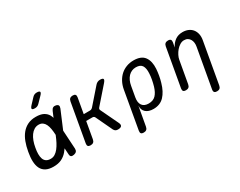

<svg xmlns="http://www.w3.org/2000/svg" viewBox="-110 -1347 2621 2099"><g transform="rotate(-30 1200.0 -297.5)"><path d="M387 -670Q375 -657 361 -651Q347 -645 331 -645Q299 -645 295 -657Q291 -669 315 -695L374 -758Q386 -772 400 -778.5Q414 -785 431 -785Q465 -785 469.5 -772Q474 -759 448 -733ZM488 -46Q489 -23 478.5 -10Q468 3 445 8Q421 13 409 5Q397 -3 396 -26L391 -104Q377 -83 362 -66Q331 -30 289.5 -10Q248 10 188 10Q130 10 93 -10Q56 -30 38 -66.5Q20 -103 18 -154.5Q16 -206 28 -270Q39 -334 59 -387Q79 -440 110.5 -478.5Q142 -517 186 -538.5Q230 -560 289 -560Q348 -560 383.5 -541.5Q419 -523 438 -490Q447 -473 453 -453L483 -524Q493 -547 508 -555Q523 -563 544 -558Q566 -553 572 -540Q578 -527 569 -504L474 -279ZM380 -280V-285Q378 -325 372 -359Q366 -393 354 -417.5Q342 -442 322.5 -456Q303 -470 273 -470Q242 -470 216.5 -454.5Q191 -439 171.5 -412Q152 -385 138.5 -348.5Q125 -312 118 -270Q110 -228 110 -193.5Q110 -159 119 -133.5Q128 -108 149 -94Q170 -80 204 -80Q234 -80 258.5 -95.5Q283 -111 304 -137.5Q325 -164 343.5 -199.5Q362 -235 378 -275Z M655 10Q632 10 623 -1Q614 -12 618 -35L703 -515Q707 -538 720 -549Q733 -560 756 -560Q779 -560 788 -549Q797 -538 793 -515L759 -323H837Q847 -323 855.5 -327Q864 -331 872 -339L1041 -532Q1053 -546 1068 -553Q1083 -560 1100 -560Q1135 -560 1140 -546.5Q1145 -533 1119 -504L944 -304Q936 -296 934.5 -287.5Q933 -279 937 -271L1043 -49Q1057 -20 1046 -5Q1035 10 1000 10Q983 10 971 3Q959 -4 951 -19L852 -228Q848 -236 841 -240.5Q834 -245 824 -245H745L708 -35Q704 -12 691 -1Q678 10 655 10Z M1227 180Q1204 180 1195 169Q1186 158 1190 135L1273 -336Q1282 -387 1304 -428.5Q1326 -470 1358 -499Q1390 -528 1432 -544Q1474 -560 1522 -560Q1619 -560 1659 -505.5Q1699 -451 1693 -356Q1690 -316 1683 -275.5Q1676 -235 1664 -195Q1637 -99 1585.5 -44.5Q1534 10 1450 10Q1388 10 1354 -20.5Q1320 -51 1323 -105L1280 135Q1276 158 1263 169Q1250 180 1227 180ZM1434 -68Q1491 -68 1523.5 -102Q1556 -136 1575 -200Q1586 -238 1593 -275.5Q1600 -313 1602 -350Q1606 -414 1585 -448Q1564 -482 1507 -482Q1479 -482 1455 -471.5Q1431 -461 1412.5 -441.5Q1394 -422 1381 -394Q1368 -366 1362 -330L1339 -200Q1328 -137 1353 -102.5Q1378 -68 1434 -68Z M1961 -316 1911 -35Q1907 -12 1894 -1Q1881 10 1858 10Q1835 10 1826 -1Q1817 -12 1821 -35L1906 -515Q1910 -538 1923 -549Q1936 -560 1959 -560Q1982 -560 1991 -549Q2000 -538 1996 -515L1985 -456Q2008 -504 2047 -532Q2086 -560 2141 -560Q2181 -560 2212 -546.5Q2243 -533 2263 -508Q2283 -483 2290.5 -448Q2298 -413 2290 -370L2199 145Q2195 168 2182.5 179Q2170 190 2147 190Q2124 190 2114.5 179Q2105 168 2109 145L2196 -344Q2201 -370 2198 -393.5Q2195 -417 2184.5 -435Q2174 -453 2156 -464Q2138 -475 2111 -475Q2084 -475 2058.5 -459Q2033 -443 2013 -419.5Q1993 -396 1979 -368Q1965 -340 1961 -316Z"/></g></svg>

Font: Maple Mono NL
Style: Italic
Weight: 400
Italic angle: -10°
Monospace: yes
Designer: subframe7536
Version: Version 7.000